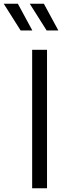

<svg xmlns="http://www.w3.org/2000/svg" viewBox="-85 -1013 361 1033"><path d="M88 -745H168V0H88ZM75 -993H151L229 -849H166ZM-65 -993H11L89 -849H26Z"/></svg>

Font: Trafiko Sans Variable
Style: Regular
Weight: 400
Designer: Gumpita Rahayu / Trafiko
Foundry: Tokotype / Trafiko
Version: Version 0.001;FEAKit 1.0